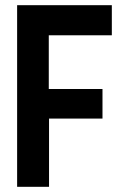

<svg xmlns="http://www.w3.org/2000/svg" viewBox="-20 -720 464 740"><path d="M46 0V-700H411V-584H168V-377H375V-263H169V0Z"/></svg>

Font: Georama Semi Condensed SemiBold
Style: Regular
Weight: 600
Width: 4
Designer: Jean-Baptiste Levee
Foundry: Production Type
Version: Version 1.000